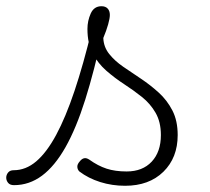

<svg xmlns="http://www.w3.org/2000/svg" viewBox="-104 -578 674 617"><path d="M-59 17Q-72 17 -78 9.5Q-84 2 -84 -7Q-84 -16 -78 -23.5Q-72 -31 -60 -31Q-21 -31 12.5 -59.5Q46 -88 76.5 -144.5Q107 -201 135.5 -286Q164 -371 191 -483L226 -474Q199 -350 170 -258Q141 -166 106.5 -105Q72 -44 31 -13.5Q-10 17 -59 17ZM298 19Q256 19 218 7Q180 -5 151 -27Q145 -33 144.5 -41.5Q144 -50 152 -59Q159 -68 166.5 -69.5Q174 -71 183 -65Q211 -45 238.5 -36Q266 -27 303 -27Q354 -27 383.5 -58.5Q413 -90 413 -144Q413 -186 396 -215.5Q379 -245 352 -266.5Q325 -288 295 -307.5Q265 -327 238 -350.5Q211 -374 194 -406Q177 -438 177 -485Q177 -511 187.5 -534.5Q198 -558 222 -558Q235 -558 242 -550.5Q249 -543 249 -530Q249 -519 243.5 -499.5Q238 -480 228 -456Q229 -427 247 -404.5Q265 -382 292 -363.5Q319 -345 349 -325Q379 -305 406 -280.5Q433 -256 450 -223Q467 -190 467 -144Q467 -71 421 -26Q375 19 298 19Z"/></svg>

Font: Playwrite CL ExtraLight
Style: Regular
Weight: 200
Designer: Veronika Burian, José Scaglione
Foundry: TypeTogether
Version: Version 1.002